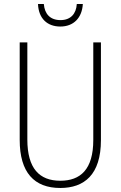

<svg xmlns="http://www.w3.org/2000/svg" viewBox="-20 -925 600 955"><path d="M392 -905H362C359 -856 331 -825 281 -825C230 -825 202 -855 198 -905H169C172 -832 216 -793 280 -793C346 -793 388 -836 392 -905ZM482 -228V-714H444V-229C444 -82 380 -26 280 -26C176 -26 116 -87 116 -231V-714H78V-229C78 -67 150 10 280 10C399 10 482 -56 482 -228Z"/></svg>

Font: Noto Sans Gurmukhi Condensed ExtraLight
Style: Regular
Weight: 200
Width: 3
Designer: Jelle Bosma - Monotype Design Team
Foundry: Monotype Imaging Inc.
Version: Version 2.004